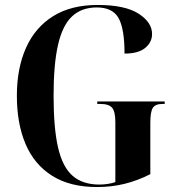

<svg xmlns="http://www.w3.org/2000/svg" viewBox="-20 -744 713 774"><path d="M371 10Q262 10 190 -35.5Q118 -81 83 -163.5Q48 -246 48 -358Q48 -469 85 -551.5Q122 -634 194.5 -679Q267 -724 373 -724Q484 -724 538.5 -689Q593 -654 593 -607Q593 -574 565.5 -551Q538 -528 482 -528Q482 -628 458 -671Q434 -714 370 -714Q309 -714 270.5 -678Q232 -642 214 -563.5Q196 -485 196 -358Q196 -228 214 -149.5Q232 -71 272.5 -35.5Q313 0 381 0Q397 0 414 -2.5Q431 -5 445 -10V-252Q445 -294 432 -309.5Q419 -325 385 -325H372V-335H644V-325H635Q606 -325 596 -309Q586 -293 586 -249V-42Q535 -16 482.5 -3Q430 10 371 10Z"/></svg>

Font: Noto Serif Display Condensed
Style: Bold
Weight: 700
Width: 3
Designer: Monotype Design Team
Foundry: Monotype Imaging Inc.
Version: Version 2.009